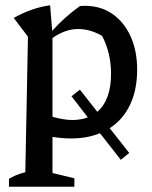

<svg xmlns="http://www.w3.org/2000/svg" viewBox="-20 -516 577 728"><path d="M14 192V162Q26 155 40.5 148.5Q55 142 76 137L86 -377L32 -448Q66 -467 100 -479Q134 -491 170 -496L178 -399Q203 -427 229 -450Q255 -473 283 -493Q292 -494 301 -494Q362 -494 406.5 -463Q451 -432 475.5 -377.5Q500 -323 500 -252Q500 -175 473 -118.5Q446 -62 396 -30L470 64L438 90L359 -11Q311 9 250 9Q217 9 179 3V140L262 160V192ZM283 -176 349 -92Q401 -137 401 -236Q401 -316 367 -380Q322 -406 276 -406Q228 -406 179 -372V-73Q223 -61 254 -61Q287 -61 313 -71L251 -151Z"/></svg>

Font: Piazzolla Medium
Style: Regular
Weight: 500
Designer: Juan Pablo del Peral
Foundry: Huerta Tipografica
Version: Version 1.330